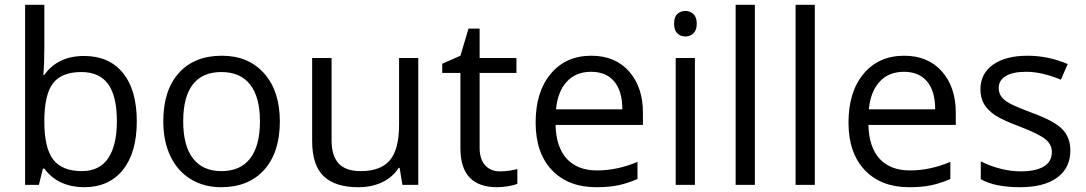

<svg xmlns="http://www.w3.org/2000/svg" viewBox="-20 -780 4582 810"><path d="M335 -543.9Q440.4 -543.9 498.8 -471.9Q557.1 -399.9 557.1 -268.1Q557.1 -136.2 498.3 -63.2Q439.5 9.8 335 9.8Q282.7 9.8 239.5 -9.5Q196.3 -28.8 167 -68.8H161.1L144 0H85.9V-759.8H167V-575.2Q167 -513.2 163.1 -463.9H167Q223.6 -543.9 335 -543.9ZM323.2 -476.1Q240.2 -476.1 203.6 -428.5Q167 -380.9 167 -268.1Q167 -155.3 204.6 -106.7Q242.2 -58.1 325.2 -58.1Q399.9 -58.1 436.5 -112.5Q473.1 -167 473.1 -269Q473.1 -373.5 436.5 -424.8Q399.9 -476.1 323.2 -476.1Z M1160.6 -268.1Q1160.6 -137.2 1094.7 -63.7Q1028.8 9.8 912.6 9.8Q840.8 9.8 785.2 -23.9Q729.5 -57.6 699.2 -120.6Q668.9 -183.6 668.9 -268.1Q668.9 -398.9 734.4 -471.9Q799.8 -544.9 916 -544.9Q1028.3 -544.9 1094.5 -470.2Q1160.6 -395.5 1160.6 -268.1ZM752.9 -268.1Q752.9 -165.5 793.9 -111.8Q835 -58.1 914.6 -58.1Q994.1 -58.1 1035.4 -111.6Q1076.7 -165 1076.7 -268.1Q1076.7 -370.1 1035.4 -423.1Q994.1 -476.1 913.6 -476.1Q834 -476.1 793.5 -423.8Q752.9 -371.6 752.9 -268.1Z M1378.9 -535.2V-188Q1378.9 -122.6 1408.7 -90.3Q1438.5 -58.1 1502 -58.1Q1585.9 -58.1 1624.8 -104Q1663.6 -149.9 1663.6 -253.9V-535.2H1744.6V0H1677.7L1666 -71.8H1661.6Q1636.7 -32.2 1592.5 -11.2Q1548.3 9.8 1491.7 9.8Q1394 9.8 1345.5 -36.6Q1296.9 -83 1296.9 -185.1V-535.2Z M2089.4 -57.1Q2110.8 -57.1 2130.9 -60.3Q2150.9 -63.5 2162.6 -66.9V-4.9Q2149.4 1.5 2123.8 5.6Q2098.1 9.8 2077.6 9.8Q1922.4 9.8 1922.4 -153.8V-472.2H1845.7V-511.2L1922.4 -544.9L1956.5 -659.2H2003.4V-535.2H2158.7V-472.2H2003.4V-157.2Q2003.4 -108.9 2026.4 -83Q2049.3 -57.1 2089.4 -57.1Z M2495.6 9.8Q2377 9.8 2308.3 -62.5Q2239.7 -134.8 2239.7 -263.2Q2239.7 -392.6 2303.5 -468.8Q2367.2 -544.9 2474.6 -544.9Q2575.2 -544.9 2633.8 -478.8Q2692.4 -412.6 2692.4 -304.2V-252.9H2323.7Q2326.2 -158.7 2371.3 -109.9Q2416.5 -61 2498.5 -61Q2585 -61 2669.4 -97.2V-24.9Q2626.5 -6.3 2588.1 1.7Q2549.8 9.8 2495.6 9.8ZM2473.6 -477.1Q2409.2 -477.1 2370.8 -435.1Q2332.5 -393.1 2325.7 -318.8H2605.5Q2605.5 -395.5 2571.3 -436.3Q2537.1 -477.1 2473.6 -477.1Z M2911.6 0H2830.6V-535.2H2911.6ZM2823.7 -680.2Q2823.7 -708 2837.4 -720.9Q2851.1 -733.9 2871.6 -733.9Q2891.1 -733.9 2905.3 -720.7Q2919.4 -707.5 2919.4 -680.2Q2919.4 -652.8 2905.3 -639.4Q2891.1 -626 2871.6 -626Q2851.1 -626 2837.4 -639.4Q2823.7 -652.8 2823.7 -680.2Z M3164.6 0H3083.5V-759.8H3164.6Z M3417.5 0H3336.4V-759.8H3417.5Z M3815.4 9.8Q3696.8 9.8 3628.2 -62.5Q3559.6 -134.8 3559.6 -263.2Q3559.6 -392.6 3623.3 -468.8Q3687 -544.9 3794.4 -544.9Q3895 -544.9 3953.6 -478.8Q4012.2 -412.6 4012.2 -304.2V-252.9H3643.6Q3646 -158.7 3691.2 -109.9Q3736.3 -61 3818.4 -61Q3904.8 -61 3989.3 -97.2V-24.9Q3946.3 -6.3 3908 1.7Q3869.6 9.8 3815.4 9.8ZM3793.5 -477.1Q3729 -477.1 3690.7 -435.1Q3652.3 -393.1 3645.5 -318.8H3925.3Q3925.3 -395.5 3891.1 -436.3Q3856.9 -477.1 3793.5 -477.1Z M4495.6 -146Q4495.6 -71.3 4439.9 -30.8Q4384.3 9.8 4283.7 9.8Q4177.2 9.8 4117.7 -23.9V-99.1Q4156.2 -79.6 4200.4 -68.4Q4244.6 -57.1 4285.6 -57.1Q4349.1 -57.1 4383.3 -77.4Q4417.5 -97.7 4417.5 -139.2Q4417.5 -170.4 4390.4 -192.6Q4363.3 -214.8 4284.7 -245.1Q4210 -272.9 4178.5 -293.7Q4147 -314.5 4131.6 -340.8Q4116.2 -367.2 4116.2 -403.8Q4116.2 -469.2 4169.4 -507.1Q4222.7 -544.9 4315.4 -544.9Q4401.9 -544.9 4484.4 -509.8L4455.6 -443.8Q4375 -477.1 4309.6 -477.1Q4252 -477.1 4222.7 -459Q4193.4 -440.9 4193.4 -409.2Q4193.4 -387.7 4204.3 -372.6Q4215.3 -357.4 4239.7 -343.8Q4264.2 -330.1 4333.5 -304.2Q4428.7 -269.5 4462.2 -234.4Q4495.6 -199.2 4495.6 -146Z"/></svg>

Font: f02132580
Style: Regular
Weight: 400
Foundry: Ascender Corporation
Version: Version 1.10